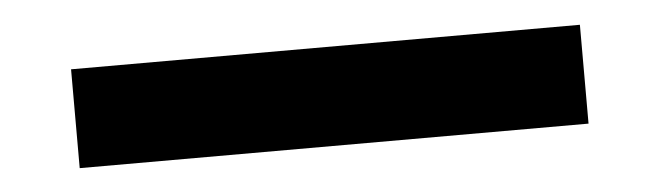

<svg xmlns="http://www.w3.org/2000/svg" viewBox="-25 -14 718 209"><g transform="rotate(-5 334.0 91.0)"><path d="M56 145V37H612V145Z"/></g></svg>

Font: Rethink Sans SemiBold
Style: Regular
Weight: 600
Designer: The Rethink Sans project authors (Hans Thiessen). DM Sans designed by Colophon Foundry.
Foundry: Rethink Communications LLC
Version: Version 1.001